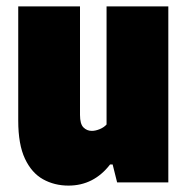

<svg xmlns="http://www.w3.org/2000/svg" viewBox="-20 -570 585 600"><path d="M194 10Q150 10 114.5 -9.8Q79 -29.5 58 -74Q37 -118.5 37 -193V-550H230V-211Q230 -182.5 240.8 -171.8Q251.5 -161 267 -161Q278.5 -161 291.8 -166.5Q305 -172 313 -181V-550H506V0H346L332 -56H324Q273 10 194 10Z"/></svg>

Font: Encode Sans Condensed Condensed Black
Style: Regular
Weight: 900
Width: 3
Designer: Multiple Designers
Foundry: Impallari Type
Version: Version 3.000; ttfautohint (v1.8.3) -l 8 -r 50 -G 200 -x 14 